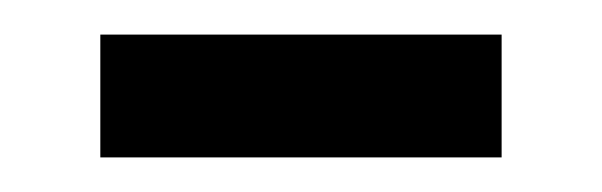

<svg xmlns="http://www.w3.org/2000/svg" viewBox="-20 -392 348 111"><path d="M38 -301H270V-372H38Z"/></svg>

Font: Noto Sans Malayalam UI ExtraCondensed
Style: Regular
Weight: 400
Width: 2
Designer: Jelle Bosma - Monotype Design Team
Foundry: Monotype Imaging Inc.
Version: Version 2.104